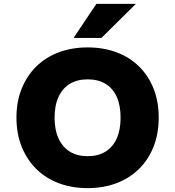

<svg xmlns="http://www.w3.org/2000/svg" viewBox="-20 -961 906 992"><path d="M433 11Q351 11 283.5 -14.5Q216 -40 167.5 -88Q119 -136 92 -203Q65 -270 65 -354Q65 -436 92 -503Q119 -570 168 -618Q217 -666 284.5 -691Q352 -716 433 -716Q514 -716 581.5 -691Q649 -666 698 -618Q747 -570 773.5 -503Q800 -436 800 -354Q800 -271 773.5 -203.5Q747 -136 698 -88Q649 -40 581.5 -14.5Q514 11 433 11ZM433 -154Q487 -154 525 -177.5Q563 -201 583 -245.5Q603 -290 603 -353Q603 -417 583 -461Q563 -505 525 -528Q487 -551 433 -551Q379 -551 341 -528Q303 -505 282.5 -460.5Q262 -416 262 -353Q262 -290 282.5 -245.5Q303 -201 341 -177.5Q379 -154 433 -154ZM360 -765 478 -941H682L504 -765Z"/></svg>

Font: Nunito Sans 6pt Black
Style: Regular
Weight: 900
Version: Version 3.101;gftools[0.9.27]